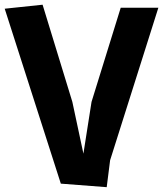

<svg xmlns="http://www.w3.org/2000/svg" viewBox="-28 -783 698 816"><path d="M645 -750 440 -102 425.5 12.5 230.5 -2.5 -8 -746 153 -763 279.5 -350 326.5 -130 361 -350 485 -750Z"/></svg>

Font: B612
Style: Bold
Weight: 700
Designer: Nicolas Chauveau, Thomas Paillot, Jonathan Favre-Lamarine, Jean-Luc Vinot
Foundry: AIRBUS
Version: Version 1.008